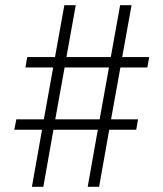

<svg xmlns="http://www.w3.org/2000/svg" viewBox="-20 -720 630 740"><path d="M357 -220H186L147 0H103L142 -220H35L43 -260H149L185 -460H78L85 -500H192L228 -700H272L236 -500H407L443 -700H487L451 -500H555L548 -460H444L408 -260H512L505 -220H401L362 0H318ZM193 -260H364L400 -460H229Z"/></svg>

Font: PT Root UI Web Light
Style: Regular
Weight: 300
Designer: Vitaly Kuzmin
Foundry: ParaType Ltd.
Version: Version 1.000W